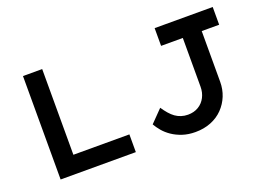

<svg xmlns="http://www.w3.org/2000/svg" viewBox="-103 -955 1674 1221"><g transform="rotate(-20 734.0 -345.0)"><path d="M128 0V-700H258V-120H637V0ZM1038 10Q990 10 951 -3Q912 -16 882 -36.5Q852 -57 831.5 -81.5Q811 -106 798 -129L879 -212Q895 -188 912 -168.5Q929 -149 946.5 -136.5Q964 -124 985.5 -117Q1007 -110 1031 -110Q1072 -110 1102.5 -128.5Q1133 -147 1149.5 -179Q1166 -211 1166 -250V-580H1019V-700H1412V-580H1294V-237Q1294 -186 1276 -141.5Q1258 -97 1224.5 -62.5Q1191 -28 1143.5 -9Q1096 10 1038 10Z"/></g></svg>

Font: Lexend Exa Medium
Style: Regular
Weight: 500
Designer: Bonnie Shaver-Troup, Thomas Jockin
Foundry: Lexend
Version: Version 1.007